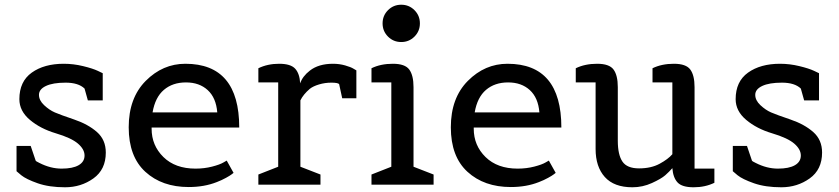

<svg xmlns="http://www.w3.org/2000/svg" viewBox="-20 -782 3551 813"><path d="M415 -357H352L338 -407Q312 -432 258 -432Q204 -432 174.5 -418Q145 -404 145 -380.5Q145 -357 167 -336.5Q189 -316 212 -306Q235 -296 294 -276Q353 -256 390.5 -223Q428 -190 428 -136Q428 -64 375.5 -26.5Q323 11 255.5 11Q188 11 139.5 -6Q91 -23 70 -40L50 -57V-164H110L131 -102Q132 -99 147 -92Q194 -68 241 -68Q288 -68 313 -82.5Q338 -97 338 -123.5Q338 -150 310 -174Q282 -198 216.5 -217.5Q151 -237 106.5 -274.5Q62 -312 62 -362Q62 -437 114.5 -474.5Q167 -512 250 -512Q291 -512 332 -502Q373 -492 394 -482L415 -472Z M779 10Q666 10 595.5 -54.5Q525 -119 525 -243Q525 -367 597 -439.5Q669 -512 765 -512Q993 -512 993 -242H622V-237Q622 -166 672 -117Q722 -68 808 -68Q845 -68 878 -76.5Q911 -85 926 -94L940 -102L969 -50Q966 -48 960.5 -43.5Q955 -39 937 -29Q919 -19 898 -11Q845 10 779 10ZM626 -306H900Q895 -368 859.5 -400.5Q824 -433 767.5 -433Q711 -433 674 -401.5Q637 -370 626 -306Z M1337 0H1074V-43L1158 -76V-433H1074V-493Q1113 -512 1162 -512Q1211 -512 1230 -491Q1249 -470 1251 -429Q1261 -459 1292 -483Q1329 -512 1390 -512Q1417 -512 1441.5 -505Q1466 -498 1477 -491L1489 -484V-366H1429L1416 -426Q1410 -432 1383 -432Q1356 -432 1331 -424.5Q1306 -417 1292 -406Q1264 -382 1252 -357V-76L1337 -43Z M1816 0H1553V-43L1637 -76V-433H1553V-493Q1592 -512 1643.5 -512Q1695 -512 1713 -487.5Q1731 -463 1731 -413V-76L1816 -43ZM1735 -627Q1712 -604 1679 -604Q1646 -604 1623 -627Q1600 -650 1600 -683Q1600 -716 1623 -739Q1646 -762 1679 -762Q1712 -762 1735 -739Q1758 -716 1758 -683Q1758 -650 1735 -627Z M2143 10Q2030 10 1959.5 -54.5Q1889 -119 1889 -243Q1889 -367 1961 -439.5Q2033 -512 2129 -512Q2357 -512 2357 -242H1986V-237Q1986 -166 2036 -117Q2086 -68 2172 -68Q2209 -68 2242 -76.5Q2275 -85 2290 -94L2304 -102L2333 -50Q2330 -48 2324.5 -43.5Q2319 -39 2301 -29Q2283 -19 2262 -11Q2209 10 2143 10ZM1990 -306H2264Q2259 -368 2223.5 -400.5Q2188 -433 2131.5 -433Q2075 -433 2038 -401.5Q2001 -370 1990 -306Z M3005 -68V-8Q2966 11 2917 11Q2868 11 2849 -9.5Q2830 -30 2827 -70Q2814 -55 2797 -40Q2780 -25 2740.5 -7Q2701 11 2658 11Q2580 11 2541 -32.5Q2502 -76 2502 -151V-433H2418V-493Q2457 -512 2508.5 -512Q2560 -512 2578 -487.5Q2596 -463 2596 -413V-186Q2596 -127 2615.5 -98Q2635 -69 2686 -69Q2737 -69 2773 -88.5Q2809 -108 2827 -129V-433H2743V-493Q2782 -512 2833.5 -512Q2885 -512 2903 -487.5Q2921 -463 2921 -413V-68Z M3448 -357H3385L3371 -407Q3345 -432 3291 -432Q3237 -432 3207.5 -418Q3178 -404 3178 -380.5Q3178 -357 3200 -336.5Q3222 -316 3245 -306Q3268 -296 3327 -276Q3386 -256 3423.5 -223Q3461 -190 3461 -136Q3461 -64 3408.5 -26.5Q3356 11 3288.5 11Q3221 11 3172.5 -6Q3124 -23 3103 -40L3083 -57V-164H3143L3164 -102Q3165 -99 3180 -92Q3227 -68 3274 -68Q3321 -68 3346 -82.5Q3371 -97 3371 -123.5Q3371 -150 3343 -174Q3315 -198 3249.5 -217.5Q3184 -237 3139.5 -274.5Q3095 -312 3095 -362Q3095 -437 3147.5 -474.5Q3200 -512 3283 -512Q3324 -512 3365 -502Q3406 -492 3427 -482L3448 -472Z"/></svg>

Font: Belgrano
Style: Regular
Weight: 400
Version: Version 1.002